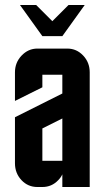

<svg xmlns="http://www.w3.org/2000/svg" viewBox="-20 -750 420 770"><path d="M230 -605H149.9L60.1 -730H125L189.9 -665L254.9 -730H319.8ZM129.9 0Q92.3 0 66.4 -27.3Q40 -55.2 40 -95.2V-279.8L230 -375V-450.2H149.9V-399.9L40 -345.2V-460Q40 -499 66.4 -526.9Q93.3 -555.2 129.9 -555.2H250Q287.1 -555.2 313.5 -527.3Q339.8 -499.5 339.8 -460V0H230V-50.8Q224.1 -38.1 213.4 -27.3Q187.5 0 149.9 0ZM149.9 -234.9V-105H230V-274.9Z"/></svg>

Font: Horta
Style: Regular
Weight: 600
Width: 3
Version: Version 0.11